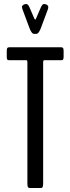

<svg xmlns="http://www.w3.org/2000/svg" viewBox="-20 -938 350 958"><path d="M149.9 -769Q136.7 -769 124.5 -804.7L91.8 -892.6Q89.8 -899.4 89.8 -903.8Q89.8 -911.1 95.2 -911.6Q95.2 -914.1 100.8 -916Q106.4 -918 110.8 -918Q119.6 -918 126.5 -902.8L150.4 -847.2Q153.3 -840.3 155.8 -840.3Q157.7 -840.3 160.6 -847.2L184.6 -902.8Q191.4 -918 199.7 -918Q204.1 -918 210 -916Q215.8 -914.1 215.8 -911.6Q220.7 -911.1 220.7 -902.8Q220.7 -897 219.2 -892.6L186.5 -804.7Q174.3 -769 161.1 -769ZM128.4 0Q122.1 0 119.4 -4.2Q116.7 -8.3 116.7 -22.9V-625.5Q116.7 -637.7 111.3 -637.7H25.9Q21 -637.7 19 -638.4Q17.1 -639.2 15.4 -643.1Q13.7 -647 13.7 -654.8V-682.1Q13.7 -694.8 16.4 -698.5Q19 -702.1 25.9 -702.1H285.6Q292 -702.1 294.7 -698.5Q297.4 -694.8 297.4 -682.1V-654.8Q297.4 -647 295.7 -643.1Q293.9 -639.2 292 -638.4Q290 -637.7 285.6 -637.7H200.7Q195.3 -637.7 195.3 -625.5V-22.9Q195.3 -8.3 192.6 -4.2Q189.9 0 183.6 0Z"/></svg>

Font: BenchNine
Style: Regular
Weight: 400
Designer: Vernon Adams
Foundry: Vernon Adams
Version: Version 1 ; ttfautohint (v0.92.18-e454-dirty) -l 8 -r 50 -G 